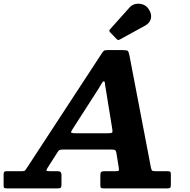

<svg xmlns="http://www.w3.org/2000/svg" viewBox="-75 -1042 1050 1062"><path d="M745 -995Q765.5 -967 760 -941Q754.5 -915 729 -901L588 -823.5Q578 -817.5 570.5 -825.5L534 -863.5Q525.5 -872.5 534 -880.5L641.5 -1000.5Q655 -1016 675 -1020Q695 -1024 714.2 -1017.5Q733.5 -1011 745 -995ZM-55 -18.5V-77Q-55 -88 -51.8 -91.5Q-48.5 -95 -37.5 -95H45.5Q60 -95 63.5 -99Q67 -103 72.5 -111.5L487.5 -746Q494 -756 498.8 -760.5Q503.5 -765 521 -765H604Q627.5 -765 632.2 -759.8Q637 -754.5 641 -735L759.5 -116.5Q762.5 -101 767 -98Q771.5 -95 790 -95H852Q863.5 -95 866.8 -91.8Q870 -88.5 870 -76.5V-20Q870 -7.5 866.8 -3.8Q863.5 0 850.5 0H497.5Q486.5 0 483.2 -3.2Q480 -6.5 480 -18V-71Q480 -85.5 484 -90.2Q488 -95 503 -95H563Q579 -95 581.5 -98Q584 -101 582 -114.5L569 -195Q566 -211 559.2 -213Q552.5 -215 534 -215H280Q263 -215 256.2 -212.8Q249.5 -210.5 243.5 -200.5L188 -113.5Q181 -102.5 182 -98.8Q183 -95 203 -95H246Q265 -95 265 -75.5V-23.5Q265 -8.5 261.5 -4.2Q258 0 242.5 0H-36Q-49 0 -52 -2.8Q-55 -5.5 -55 -18.5ZM469.5 -550.5 329.5 -332.5Q320.5 -319 318 -312Q315.5 -305 343 -305H519.5Q540 -305 544.5 -307.8Q549 -310.5 546 -328.5L510 -550Q506 -570.5 505.5 -581.2Q505 -592 498.5 -592Q493.5 -592 486.8 -579.5Q480 -567 469.5 -550.5Z"/></svg>

Font: Besley*
Style: Bold Italic
Weight: 700
Italic angle: -13°
Designer: Owen Earl
Foundry: indestructible type*
Version: Version 2.000; ttfautohint (v1.8.3)